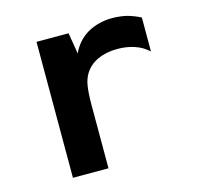

<svg xmlns="http://www.w3.org/2000/svg" viewBox="-87 -653 775 746"><g transform="rotate(-15 301.0 -280.0)"><path d="M117.7 -546.9H246.6L260.7 -461.9Q282.2 -509.3 325.2 -534.7Q347.2 -547.4 372.6 -553.7Q397.9 -560.1 425.3 -560.1Q439.9 -560.1 455.6 -558.3Q471.2 -556.6 484.4 -553.2Q498.5 -549.3 512.7 -543.7Q526.9 -538.1 537.6 -532.2V-396Q514.2 -417.5 482.9 -428.2Q467.3 -433.6 450 -436.3Q432.6 -439 414.1 -439Q368.2 -439 334.5 -423.3Q300.3 -407.7 281.7 -377.4Q276.9 -369.6 272.5 -358.4Q268.1 -347.2 265.6 -332Q263.2 -317.9 262 -299.3Q260.7 -280.8 260.7 -252V0H117.7Z"/></g></svg>

Font: Hack
Style: Bold
Weight: 700
Monospace: yes
Designer: Christopher Simpkins
Foundry: Christopher Simpkins
Version: Version 2.017